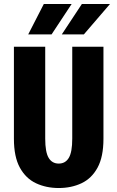

<svg xmlns="http://www.w3.org/2000/svg" viewBox="-20 -935 590 966"><path d="M275.5 11Q212.5 11 161.2 -13Q110 -37 80 -91.5Q50 -146 50 -237V-700H207.5V-237.5Q207.5 -169.5 224.8 -140.8Q242 -112 275.5 -112Q309 -112 326.2 -140.8Q343.5 -169.5 343.5 -237.5V-700H500.5V-237Q500.5 -146 470.8 -91.5Q441 -37 390 -13Q339 11 275.5 11ZM291 -762 392 -915H533.5L402 -762ZM122 -762 200.5 -915H340.5L239.5 -762Z"/></svg>

Font: Trispace SemiCondensed
Style: Bold
Weight: 700
Width: 4
Designer: Tyler Finck
Foundry: Etcetera Type Company
Version: Version 1.210; ttfautohint (v1.8.3)